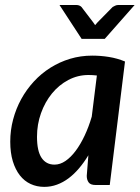

<svg xmlns="http://www.w3.org/2000/svg" viewBox="-20 -740 558 768"><path d="M367.5 -438Q359 -439 350.8 -439.5Q342.5 -440 334 -440Q291 -440 253.2 -420Q215.5 -400 187.8 -366Q160 -332 144 -287.2Q128 -242.5 128 -193Q128 -136 146.2 -108.8Q164.5 -81.5 198 -81.5Q220.5 -81.5 242 -96.2Q263.5 -111 282.8 -136.8Q302 -162.5 318.5 -197.5Q335 -232.5 347 -273.5ZM333.5 -119Q316 -90 296.2 -66.8Q276.5 -43.5 254.5 -27Q232.5 -10.5 208 -1.5Q183.5 7.5 157 7.5Q127.5 7.5 102.5 -4Q77.5 -15.5 59.5 -38.5Q41.5 -61.5 31.2 -95.2Q21 -129 21 -173.5Q21 -219 32.5 -262.2Q44 -305.5 65 -343.8Q86 -382 115.5 -414Q145 -446 181.5 -469Q218 -492 260.2 -504.8Q302.5 -517.5 349 -517.5Q382.5 -517.5 415.5 -512.2Q448.5 -507 480 -494L419 0H362.5Q342 0 334.5 -10.5Q327 -21 327 -36.5ZM518.5 -720 399 -584.5H306.5L218 -720H286Q292.5 -720 298 -717.5Q303.5 -715 306 -712L352.5 -651Q354.5 -648.5 356.2 -645.8Q358 -643 360.5 -639.5Q365 -645.5 370.5 -651L430.5 -712Q434.5 -714.5 440.5 -717.2Q446.5 -720 452.5 -720Z"/></svg>

Font: Lato SemiBold
Style: Italic
Weight: 600
Italic angle: -7°
Designer: Lukasz Dziedzic with Adam Twardoch and Botio Nikoltchev
Foundry: tyPoland Lukasz Dziedzic
Version: Version 2.015; 2015-08-06; http://www.latofonts.com/